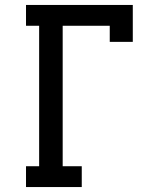

<svg xmlns="http://www.w3.org/2000/svg" viewBox="-20 -755 640 775"><path d="M85 0V-84H138V-651H85V-735H516V-586H423V-651H233V-84H310V0Z"/></svg>

Font: Iosevka Slab Medium Extended
Style: Regular
Weight: 500
Width: 7
Monospace: yes
Designer: Belleve Invis
Foundry: Belleve Invis
Version: Version 11.1.1; ttfautohint (v1.8.3)